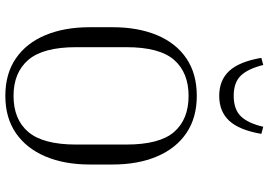

<svg xmlns="http://www.w3.org/2000/svg" viewBox="-160 -812 983 702"><g transform="rotate(90 331.0 -461.5)"><path d="M582 -382V-299Q582 -206 552.5 -136.5Q523 -67 467 -28.5Q411 10 331 10Q250 10 194 -28.5Q138 -67 109 -136.5Q80 -206 80 -299V-382Q80 -475 109 -544.5Q138 -614 194 -652Q250 -690 331 -690Q411 -690 467 -652Q523 -614 552.5 -544.5Q582 -475 582 -382ZM509 -432Q509 -554 463 -607Q417 -660 331 -660Q246 -660 199.5 -607Q153 -554 153 -432V-249Q153 -128 199.5 -74Q246 -20 331 -20Q417 -20 463 -74Q509 -128 509 -249ZM331 -825Q380 -825 405.5 -851Q431 -877 444 -933L470 -926Q456 -845 422 -808.5Q388 -772 331 -772Q274 -772 240 -808.5Q206 -845 192 -926L218 -933Q232 -877 257 -851Q282 -825 331 -825Z"/></g></svg>

Font: Inria Serif Light
Style: Regular
Weight: 300
Designer: Black Foundry Team
Foundry: Black Foundry
Version: Version 1.000; ttfautohint (v1.8.3)